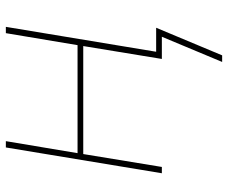

<svg xmlns="http://www.w3.org/2000/svg" viewBox="-80 -480 761 640"><g transform="rotate(-90 300.0 -159.5)"><path d="M436 201H414L498 0H424L467 -262H107L64 0H43L129 -520H150L110 -281H470L510 -520H531L448 -19H528Z"/></g></svg>

Font: Iosevka SS04 Th Ex Obl
Style: Regular
Weight: 100
Width: 7
Italic angle: -9°
Monospace: yes
Designer: Belleve Invis
Foundry: Belleve Invis
Version: Version 19.0.0; ttfautohint (v1.8.4)